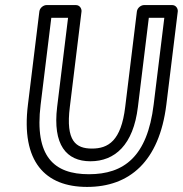

<svg xmlns="http://www.w3.org/2000/svg" viewBox="-20 -699 720 756"><path d="M140 -287 182 -629H248L205 -278C187 -129 241 -64 336 -64C432 -64 505 -128 523 -278L566 -629H627L585 -287C560 -82 468 -13 330 -13C193 -13 115 -82 140 -287ZM90 -287C62 -62 158 37 323 37C489 37 607 -62 635 -287L680 -654C681 -665 673 -679 658 -679H547C536 -679 521 -669 519 -654L473 -278C457 -144 406 -114 342 -114C279 -114 238 -143 255 -278L301 -654C302 -665 294 -679 279 -679H163C152 -679 137 -669 135 -654Z"/></svg>

Font: Falling Sky
Style: OuObl
Weight: 400
Designer: Paul D. Hunt
Foundry: Adobe Systems Incorporated
Version: Version 1.02